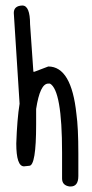

<svg xmlns="http://www.w3.org/2000/svg" viewBox="-20 -572 332 696"><path d="M61 -552Q89 -552 89 -484L101 -312H105L155 -331Q239 -331 257 -159Q264 -110 264 -15V66Q264 104 236 104H232Q205 100 205 75V-19Q205 -245 161 -269H155Q125 -269 111 -177V-121Q111 29 86 29L67 31Q39 31 39 -52Q42 -140 51 -196L30 -525Q30 -551 61 -552Z"/></svg>

Font: Just Me Again Down Here
Style: Regular
Weight: 400
Designer: Kimberly Geswein
Foundry: Kimberly Geswein
Version: Version 1.002 2007